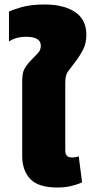

<svg xmlns="http://www.w3.org/2000/svg" viewBox="-20 -826 405 856"><path d="M236 10Q270 10 298.5 3Q327 -4 346 -13L331 -129Q318 -124 300 -124Q271 -124 271 -154V-457Q271 -492 283.5 -508Q296 -524 320 -556Q336 -577 350.5 -605Q365 -633 365 -671Q365 -739 314.5 -772.5Q264 -806 179 -806Q118 -806 76 -794Q34 -782 20 -774V-641Q51 -662 97 -662Q162 -662 162 -622Q162 -602 148.5 -588.5Q135 -575 120 -559Q95 -533 87 -515Q79 -497 79 -463V-131Q79 -66 115 -28Q151 10 236 10Z"/></svg>

Font: Noto Sans Thai UI Black
Style: Regular
Weight: 900
Designer: Monotype Design Team
Foundry: Monotype Imaging Inc.
Version: Version 1.901